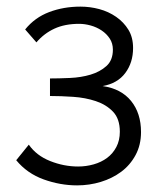

<svg xmlns="http://www.w3.org/2000/svg" viewBox="-20 -550 484 580"><path d="M56 -461Q85 -497 128.5 -513.5Q172 -530 223 -530Q252 -530 280 -522.5Q308 -515 331 -499Q354 -483 368 -460Q382 -437 382 -405Q382 -361 358.5 -329.5Q335 -298 290 -290Q346 -282 376 -245Q406 -208 406 -151Q406 -112 389.5 -81.5Q373 -51 346 -31Q319 -11 284.5 -0.5Q250 10 213 10Q162 10 112 -8Q62 -26 29 -66L67 -113Q90 -80 131.5 -63.5Q173 -47 216 -47Q240 -47 263 -53.5Q286 -60 303.5 -73Q321 -86 331.5 -106Q342 -126 342 -152Q342 -191 321.5 -212.5Q301 -234 269.5 -244.5Q238 -255 201 -257.5Q164 -260 131 -260V-313Q158 -313 191.5 -314.5Q225 -316 253.5 -324.5Q282 -333 301.5 -350.5Q321 -368 321 -400Q321 -419 311.5 -433.5Q302 -448 287 -458Q272 -468 254 -473Q236 -478 219 -478Q176 -478 144.5 -463.5Q113 -449 90 -422Z"/></svg>

Font: IngvarSans
Style: Regular
Weight: 400
Version: Version 1.000